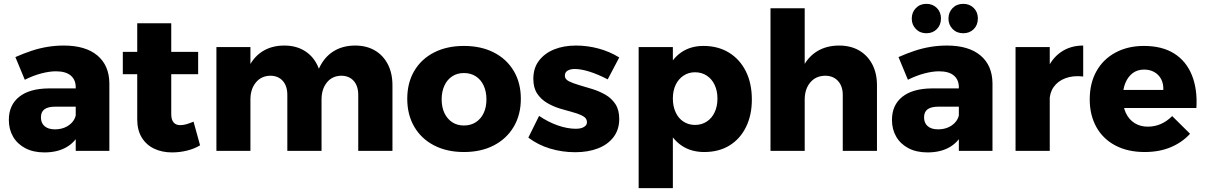

<svg xmlns="http://www.w3.org/2000/svg" viewBox="-20 -785 6269 999"><path d="M268 -230Q230 -230 211.5 -216.5Q193 -203 193 -174Q193 -145 212 -128.5Q231 -112 266 -112Q293 -112 315.5 -121Q338 -130 353.5 -146.5Q369 -163 374 -184L399 -105Q377 -50 329 -21Q281 8 211 8Q153 8 111.5 -14Q70 -36 48 -74Q26 -112 26 -161Q26 -238 79.5 -281Q133 -324 233 -325H391V-230ZM374 -331Q374 -370 348 -392Q322 -414 271 -414Q237 -414 195 -403Q153 -392 109 -370L60 -488Q103 -507 143.5 -520.5Q184 -534 226 -541Q268 -548 312 -548Q425 -548 486.5 -496.5Q548 -445 549 -352V0H374Z M871 -192Q871 -161 884 -147Q897 -133 920 -134Q934 -134 951 -139Q968 -144 987 -152L1021 -29Q992 -11 953.5 -1.5Q915 8 875 8Q823 8 782 -11.5Q741 -31 717.5 -69.5Q694 -108 694 -164V-664H871ZM619 -515H1011V-399H619Z M1475 -291Q1475 -338 1451 -364.5Q1427 -391 1386 -391Q1339 -390 1311 -355.5Q1283 -321 1283 -267H1241Q1241 -359 1267.5 -421.5Q1294 -484 1343 -516Q1392 -548 1459 -548Q1518 -548 1561.5 -522.5Q1605 -497 1629 -450.5Q1653 -404 1653 -341V0H1475ZM1844 -291Q1844 -338 1820 -364.5Q1796 -391 1755 -391Q1708 -390 1680.5 -355.5Q1653 -321 1653 -267H1610Q1610 -359 1636.5 -421.5Q1663 -484 1712 -516Q1761 -548 1828 -548Q1887 -548 1930.5 -522.5Q1974 -497 1998 -450.5Q2022 -404 2022 -341V0H1844ZM1106 -540H1283V0H1106Z M2394 -546Q2483 -546 2549.5 -512Q2616 -478 2653 -416Q2690 -354 2690 -271Q2690 -188 2653 -125.5Q2616 -63 2549.5 -28.5Q2483 6 2394 6Q2305 6 2238.5 -28.5Q2172 -63 2135.5 -125.5Q2099 -188 2099 -271Q2099 -354 2135.5 -416Q2172 -478 2238.5 -512Q2305 -546 2394 -546ZM2394 -405Q2359 -405 2333 -388Q2307 -371 2292.5 -340Q2278 -309 2278 -268Q2278 -227 2292.5 -196.5Q2307 -166 2333 -149Q2359 -132 2394 -132Q2429 -132 2455.5 -149Q2482 -166 2496.5 -196.5Q2511 -227 2511 -268Q2511 -309 2496.5 -340Q2482 -371 2455.5 -388Q2429 -405 2394 -405Z M3142 -372Q3092 -398 3048 -412Q3004 -426 2970 -426Q2948 -426 2933.5 -417.5Q2919 -409 2919 -391Q2919 -373 2939.5 -362.5Q2960 -352 2992.5 -342.5Q3025 -333 3061 -322Q3097 -311 3129.5 -292.5Q3162 -274 3182 -243.5Q3202 -213 3202 -166Q3202 -111 3172.5 -72Q3143 -33 3091.5 -13Q3040 7 2973 7Q2905 7 2842 -12Q2779 -31 2729 -69L2785 -182Q2832 -150 2882 -132.5Q2932 -115 2977 -115Q2994 -115 3006.5 -119Q3019 -123 3026.5 -130.5Q3034 -138 3034 -150Q3034 -169 3014 -180.5Q2994 -192 2962 -200.5Q2930 -209 2894 -220Q2858 -231 2826.5 -249.5Q2795 -268 2775 -298Q2755 -328 2755 -375Q2755 -431 2784.5 -469.5Q2814 -508 2863.5 -528Q2913 -548 2977 -548Q3036 -548 3094 -532.5Q3152 -517 3202 -486Z M3640 -546Q3716 -546 3772.5 -511.5Q3829 -477 3860.5 -414.5Q3892 -352 3892 -267Q3892 -186 3861.5 -124Q3831 -62 3775.5 -28Q3720 6 3644 6Q3576 6 3526.5 -27.5Q3477 -61 3450.5 -122.5Q3424 -184 3424 -268Q3424 -354 3450 -416.5Q3476 -479 3524.5 -512.5Q3573 -546 3640 -546ZM3596 -409Q3563 -409 3536.5 -391.5Q3510 -374 3495.5 -343.5Q3481 -313 3481 -272Q3481 -232 3495.5 -200.5Q3510 -169 3536.5 -152Q3563 -135 3596 -135Q3631 -135 3657.5 -152.5Q3684 -170 3698.5 -201Q3713 -232 3713 -272Q3713 -312 3698.5 -343Q3684 -374 3657.5 -391.5Q3631 -409 3596 -409ZM3303 -540H3481V194H3303Z M4365 -291Q4365 -337 4340 -364Q4315 -391 4273 -391Q4224 -390 4195.5 -355.5Q4167 -321 4167 -267H4124Q4124 -359 4151 -421.5Q4178 -484 4228 -516Q4278 -548 4346 -548Q4406 -548 4450 -522.5Q4494 -497 4518.5 -450.5Q4543 -404 4543 -341V0H4365ZM3989 -742H4167V0H3989Z M4863 -230Q4825 -230 4806.5 -216.5Q4788 -203 4788 -174Q4788 -145 4807 -128.5Q4826 -112 4861 -112Q4888 -112 4910.5 -121Q4933 -130 4948.5 -146.5Q4964 -163 4969 -184L4994 -105Q4972 -50 4924 -21Q4876 8 4806 8Q4748 8 4706.5 -14Q4665 -36 4643 -74Q4621 -112 4621 -161Q4621 -238 4674.5 -281Q4728 -324 4828 -325H4986V-230ZM4969 -331Q4969 -370 4943 -392Q4917 -414 4866 -414Q4832 -414 4790 -403Q4748 -392 4704 -370L4655 -488Q4698 -507 4738.5 -520.5Q4779 -534 4821 -541Q4863 -548 4907 -548Q5020 -548 5081.5 -496.5Q5143 -445 5144 -352V0H4969ZM4800 -765Q4833 -765 4854.5 -743.5Q4876 -722 4876 -689Q4876 -655 4854.5 -633.5Q4833 -612 4800 -612Q4767 -612 4745.5 -634Q4724 -656 4724 -688Q4724 -721 4745.5 -743Q4767 -765 4800 -765ZM4992 -765Q5025 -765 5046.5 -743.5Q5068 -722 5068 -689Q5068 -655 5046.5 -633.5Q5025 -612 4992 -612Q4958 -612 4936.5 -634Q4915 -656 4915 -688Q4915 -721 4936.5 -743Q4958 -765 4992 -765Z M5616 -387Q5563 -393 5523.5 -378Q5484 -363 5462.5 -332.5Q5441 -302 5441 -259L5399 -267Q5399 -355 5425.5 -418Q5452 -481 5501 -514.5Q5550 -548 5616 -548ZM5264 -540H5442V0H5264Z M6033 -317Q6034 -350 6021.5 -373.5Q6009 -397 5986 -410Q5963 -423 5933 -423Q5898 -423 5873.5 -404.5Q5849 -386 5835.5 -353.5Q5822 -321 5822 -278Q5822 -231 5838 -197Q5854 -163 5883.5 -144.5Q5913 -126 5952 -126Q6024 -126 6079 -181L6172 -89Q6131 -44 6071.5 -19Q6012 6 5936 6Q5848 6 5783.5 -28Q5719 -62 5684.5 -124Q5650 -186 5650 -268Q5650 -352 5685 -414.5Q5720 -477 5784 -511.5Q5848 -546 5932 -546Q6027 -546 6089.5 -506.5Q6152 -467 6181.5 -394Q6211 -321 6205 -223H5797V-317Z"/></svg>

Font: Alexandria
Style: Bold
Weight: 700
Designer: Mohamed Gaber
Foundry: Kief Type Foundry
Version: Version 5.100